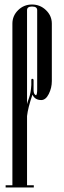

<svg xmlns="http://www.w3.org/2000/svg" viewBox="-20 -832 285 852"><path d="M130 0H5V-10H35V-727Q35 -762 60.5 -787Q86 -812 122 -812Q158 -812 184 -787Q210 -762 210 -727V-472Q210 -442 196.5 -415Q183 -388 163 -388Q135 -388 124 -412Q104 -354 100 -317V-10H130ZM129 -432Q129 -413 140 -409Q145 -413 145 -435V-787Q145 -803 122 -803Q100 -803 100 -787V-370Q103 -382 109 -398Q117 -420 119 -455V-476Q119 -484 125 -482Q129 -481 129 -476Z"/></svg>

Font: Cathisma Unicode
Style: Normal
Weight: 400
Version: Version 1.0